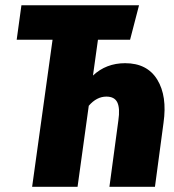

<svg xmlns="http://www.w3.org/2000/svg" viewBox="-20 -715 668 735"><path d="M459 -473.1Q543.5 -473.1 582 -410.2Q620.6 -347.2 606 -245.1L573.2 0H398.9L433.1 -253.9Q439.9 -300.3 429.2 -322.8Q418.5 -345.2 387.2 -345.2Q350.1 -345.2 319.8 -310.1L276.9 0H103L181.2 -563H43.9L62 -694.8H512.2L478 -563H355L335.9 -425.8Q386.2 -473.1 459 -473.1Z"/></svg>

Font: Fira Sans Compressed ExtraBold
Style: Italic
Weight: 800
Width: 3
Italic angle: -8°
Designer: Carrois Corporate & Edenspiekermann AG
Foundry: Carrois Corporate GbR & Edenspiekermann AG
Version: Version 4.203;PS 004.203;hotconv 1.0.88;makeotf.lib2.5.64775